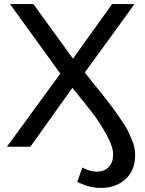

<svg xmlns="http://www.w3.org/2000/svg" viewBox="-20 -720 712 942"><path d="M396 -364Q408 -348 439 -310Q470 -272 482 -257Q494 -242 519 -209.5Q544 -177 554.5 -161Q565 -145 583.5 -118Q602 -91 609.5 -74Q617 -57 626.5 -35Q636 -13 639.5 5Q643 23 643 41Q643 116 595.5 159Q548 202 476 202Q416 202 359 172L384 102Q420 122 455 122Q492 122 513.5 99.5Q535 77 535 37Q535 -1 502.5 -59.5Q470 -118 436.5 -162Q403 -206 335 -289L129 0H14L276 -359L29 -700H144L338 -432L530 -700H640Z"/></svg>

Font: Montserrat
Style: Regular
Weight: 500
Designer: Julieta Ulanovsky
Foundry: Julieta Ulanovsky
Version: Version 7.200;PS 007.200;hotconv 1.0.88;makeotf.lib2.5.64775